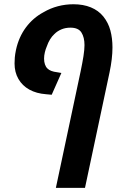

<svg xmlns="http://www.w3.org/2000/svg" viewBox="-20 -661 595 921"><path d="M248 240.2 366.7 -318.4Q375.5 -360.4 380.4 -391.8Q385.3 -423.3 385.3 -444.8Q385.3 -481.9 370.6 -505.1Q356 -528.3 317.9 -528.3Q293.9 -528.3 274.4 -520Q254.9 -511.7 241.2 -498Q229 -486.8 220 -471.9Q210.9 -457 205.1 -439.9Q198.7 -425.3 195.1 -409.9Q191.4 -394.5 191.4 -379.9Q191.4 -364.3 195.6 -352.1Q199.7 -339.8 208 -332Q214.8 -325.2 226.3 -320.8Q237.8 -316.4 253.9 -314.5L274.4 -311L228 -206.5L200.7 -209Q154.8 -212.4 120.8 -231.2Q86.9 -250 68.4 -282.2Q49.8 -314.5 49.8 -356.4Q49.8 -369.6 51 -385Q52.2 -400.4 56.6 -421.4Q69.8 -482.9 104.2 -529.3Q138.7 -575.7 189 -602.5Q221.7 -621.6 257.8 -631.1Q293.9 -640.6 332.5 -640.6Q379.4 -640.6 415.8 -625.7Q452.1 -610.8 475.6 -582Q499.5 -552.2 509.5 -514.9Q519.5 -477.5 519.5 -433.6Q519.5 -379.9 505.4 -313.5L387.7 240.2Z"/></svg>

Font: Open Sans SemiCondensed
Style: Bold Italic
Weight: 700
Width: 4
Italic angle: -12°
Designer: Monotype Design Team
Foundry: Monotype Imaging Inc.
Version: Version 3.003